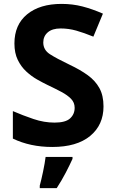

<svg xmlns="http://www.w3.org/2000/svg" viewBox="-20 -744 591 985"><path d="M511 -198Q511 -103 442.5 -46.5Q374 10 248 10Q135 10 46 -33V-174Q97 -152 151.5 -133.5Q206 -115 260 -115Q316 -115 339.5 -136.5Q363 -158 363 -191Q363 -218 344.5 -237Q326 -256 295 -272.5Q264 -289 224 -308Q199 -320 170 -336.5Q141 -353 114.5 -377.5Q88 -402 71 -437Q54 -472 54 -521Q54 -617 119 -670.5Q184 -724 296 -724Q352 -724 402.5 -711Q453 -698 508 -674L459 -556Q410 -576 371 -587Q332 -598 291 -598Q248 -598 225 -578Q202 -558 202 -526Q202 -488 236 -466Q270 -444 337 -412Q392 -386 430.5 -358Q469 -330 490 -292Q511 -254 511 -198ZM352 71Q337 104 317 142.5Q297 181 271 221H184V208Q192 179 201 136Q210 93 214 61H352Z"/></svg>

Font: Noto Sans Devanagari UI
Style: Bold
Weight: 700
Designer: Jelle Bosma - Monotype Design Team
Foundry: Monotype Imaging Inc.
Version: Version 2.004; ttfautohint (v1.8.4.7-5d5b)